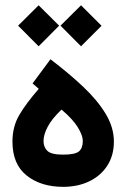

<svg xmlns="http://www.w3.org/2000/svg" viewBox="-20 -727 490 745"><path d="M175.8 -497.1Q247.1 -442.9 302.7 -390.4Q358.4 -337.9 390.1 -285.2Q421.9 -232.4 421.9 -177.7Q421.9 -124 396.5 -84.5Q371.1 -44.9 326.4 -23.4Q281.7 -2 225.1 -2Q138.7 -2 83.5 -45.9Q28.3 -89.8 28.3 -177.7Q28.3 -235.8 54.9 -281Q81.5 -326.2 130.4 -382.3L106.4 -403.3ZM218.8 -301.8Q181.2 -266.1 165 -235.1Q148.9 -204.1 148.9 -180.2Q148.9 -155.8 164.1 -141.4Q179.2 -127 224.6 -127Q271.5 -127 286.4 -139.6Q301.3 -152.3 301.3 -180.7Q301.3 -201.2 282 -232.9Q262.7 -264.6 218.8 -301.8ZM214.8 -627.4 294.4 -706.5 374 -627 294.4 -547.4ZM50.3 -627.4 129.9 -706.5 209.5 -627.4 129.9 -547.4Z"/></svg>

Font: Vazir WOL
Style: Bold-WOL
Weight: 700
Designer: Saber Rastikerdar
Foundry: Saber Rastikerdar
Version: Version 30.0.0